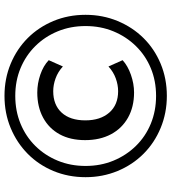

<svg xmlns="http://www.w3.org/2000/svg" viewBox="26 -780 763 855"><g transform="rotate(-90 407.5 -352.5)"><path d="M408 9Q332 9 265.5 -18.5Q199 -46 150 -95Q101 -144 73.5 -210.5Q46 -277 46 -353Q46 -430 73.5 -496Q101 -562 150 -610.5Q199 -659 265 -686.5Q331 -714 408 -714Q485 -714 551 -686.5Q617 -659 665.5 -610.5Q714 -562 741.5 -496Q769 -430 769 -353Q769 -277 741.5 -210.5Q714 -144 665.5 -95Q617 -46 551 -18.5Q485 9 408 9ZM423 -137Q359 -137 311 -164Q263 -191 237 -240Q211 -289 211 -355Q211 -421 237 -468.5Q263 -516 311 -542Q359 -568 423 -568Q463 -568 502.5 -554.5Q542 -541 567 -517L539 -454Q515 -476 486 -486.5Q457 -497 429 -497Q368 -497 333.5 -459.5Q299 -422 299 -354Q299 -287 333.5 -247.5Q368 -208 429 -208Q457 -208 486 -218.5Q515 -229 539 -251L567 -188Q542 -165 502 -151Q462 -137 423 -137ZM408 -39Q475 -39 531.5 -62.5Q588 -86 630 -129Q672 -172 695.5 -229Q719 -286 719 -353Q719 -420 695.5 -477Q672 -534 630 -576.5Q588 -619 531.5 -642.5Q475 -666 408 -666Q341 -666 284 -642.5Q227 -619 185 -576.5Q143 -534 119.5 -477Q96 -420 96 -353Q96 -286 119.5 -229Q143 -172 185 -129Q227 -86 284 -62.5Q341 -39 408 -39Z"/></g></svg>

Font: Nunito Sans 12pt ExtraLight 12pt SemiBold
Style: Regular
Weight: 600
Version: Version 3.101;gftools[0.9.27]